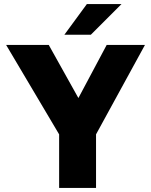

<svg xmlns="http://www.w3.org/2000/svg" viewBox="-20 -920 740 940"><path d="M269.5 0H450.2V-262.2L689.7 -700H502.3L363.8 -440L218.7 -700H10L269.5 -262.2ZM295.2 -750H424.8L574.8 -900H405.2Z"/></svg>

Font: Golos Text VF
Style: Regular
Weight: 400
Designer: A.Korolkova, Vitaly Kuzmin
Foundry: ParaType Ltd
Version: Version 2.005